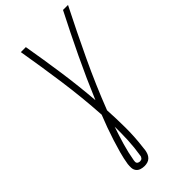

<svg xmlns="http://www.w3.org/2000/svg" viewBox="-290 -802 1085 1085"><g transform="rotate(-45 252.0 -260.0)"><path d="M167 215Q152 215 138 210.5Q124 206 115.5 195Q107 184 106 169Q105 154 107 139Q113 101 123.5 63Q134 25 146 -12.5Q158 -50 171.5 -87.5Q185 -125 200 -162Q191 -308 171 -451Q151 -594 127 -735H167Q188 -614 205.5 -491.5Q223 -369 233 -245Q285 -369 343.5 -491.5Q402 -614 464 -735H504Q432 -593 364 -449Q296 -305 239 -158Q243 -88 243.5 -16.5Q244 55 235 128Q234 135 233.5 141.5Q233 148 232 155Q230 167 225.5 178.5Q221 190 212 199Q203 208 191 211.5Q179 215 167 215ZM167 178Q172 178 176.5 176.5Q181 175 184 171.5Q187 168 189 163.5Q191 159 191 154Q200 100 202.5 46Q205 -8 204 -62Q186 -10 170.5 43Q155 96 146 149Q145 154 145 160Q145 166 148 170Q151 174 156.5 176Q162 178 167 178Z"/></g></svg>

Font: Iosevka SS04 XLt Obl
Style: Regular
Weight: 200
Italic angle: -9°
Monospace: yes
Designer: Belleve Invis
Foundry: Belleve Invis
Version: Version 19.0.0; ttfautohint (v1.8.4)